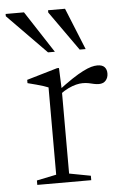

<svg xmlns="http://www.w3.org/2000/svg" viewBox="-87 -717 493 755"><g transform="rotate(-5 160.0 -340.0)"><path d="M305.5 -447.5Q325 -447.5 333.8 -438Q342.5 -428.5 342.5 -413Q342.5 -396 332.8 -385Q323 -374 306 -374Q296 -374 286.2 -376.2Q276.5 -378.5 266 -380.8Q255.5 -383 242 -383Q230 -383 215.8 -379.5Q201.5 -376 185.2 -368.2Q169 -360.5 151 -347L141.5 -359Q177.5 -386.5 203.5 -403.8Q229.5 -421 248.5 -430.5Q267.5 -440 281 -443.8Q294.5 -447.5 305.5 -447.5ZM158 -364V-33.5L242.5 -17.5V0H29.5V-17.5L107 -33.5V-378Q100.5 -381 88.5 -384.8Q76.5 -388.5 60.5 -393Q44.5 -397.5 26 -402V-415L147 -450.5H154.5ZM144 -515.5H117L-36 -671.5V-680.5H36.5ZM265.5 -515.5H242L131.5 -671.5V-680.5H198.5Z"/></g></svg>

Font: Newsreader 16pt Light
Style: Regular
Weight: 300
Designer: Hugues Gentile
Foundry: Production Type
Version: Version 1.003